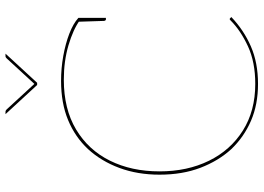

<svg xmlns="http://www.w3.org/2000/svg" viewBox="-150 -800 958 698"><g transform="rotate(-90 329.0 -451.0)"><path d="M373 8Q298 8 239 -17.5Q180 -43 136 -89Q93 -136 68 -201.5Q43 -267 43 -350Q43 -430 67.5 -496Q92 -562 136 -610Q180 -657 241.5 -682.5Q303 -708 384 -708Q430 -708 474.5 -700Q519 -692 555.5 -678Q592 -664 613 -645V-639L604 -640Q571 -664 513.5 -681Q456 -698 388 -698Q282 -698 207.5 -653.5Q133 -609 94 -530.5Q55 -452 55 -350Q55 -249 93.5 -170.5Q132 -92 203.5 -47Q275 -2 373 -2Q452 -2 509.5 -28.5Q567 -55 604 -92Q606 -94 607 -94.5Q608 -95 609 -95Q610 -95 612 -93L616 -89Q569 -44 509.5 -18Q450 8 373 8ZM599 -645 613 -639V-545H607Q605 -545 603.5 -547.5Q602 -550 602 -552ZM483 -910 377 -795H369L263 -910H272Q276 -910 280 -906L373 -805L466 -906Q467 -907 469 -908.5Q471 -910 474 -910Z"/></g></svg>

Font: Aleo Thin
Style: Regular
Weight: 250
Designer: Alessio Laiso
Foundry: Alessio Laiso
Version: Version 2.001;gftools[0.9.29]